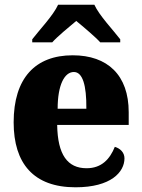

<svg xmlns="http://www.w3.org/2000/svg" viewBox="-20 -786 602 816"><path d="M117 -619V-606H202C222 -629 275 -673 304 -697C332 -674 389 -626 406 -606H491V-619C462 -657 401 -721 381 -766H227C207 -721 146 -657 117 -619ZM301 10C452 10 509 -55 509 -113C509 -138 491 -155 468 -162C447 -110 412 -71 348 -71C267 -71 225 -128 223 -255H527V-309C527 -467 437 -551 289 -551C130 -551 38 -454 38 -266C38 -91 123 10 301 10ZM347 -324H225C225 -425 254 -480 294 -480C331 -480 348 -424 347 -324Z"/></svg>

Font: Noto Serif Tamil SemiCondensed Black
Style: Regular
Weight: 900
Width: 4
Designer: Indian Type Foundry, Tom Grace, and the Monotype Design Team
Foundry: Monotype Imaging Inc.
Version: Version 2.004